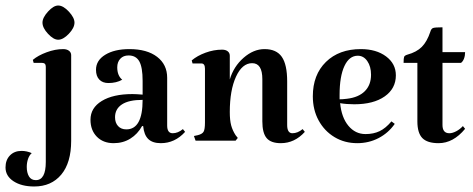

<svg xmlns="http://www.w3.org/2000/svg" viewBox="-108 -510 1713 696"><path d="M-30 37Q-11 37 7 45Q-2 53 -6.5 66.5Q-11 80 -11 95Q-11 116 -3 129.5Q5 143 22 143Q58 143 58 77V-268Q58 -282 45 -282H14L11 -293Q30 -309 61 -320.5Q92 -332 121 -332Q134 -332 142 -326Q150 -320 150 -310V0Q150 80 114 123Q78 166 16 166Q-30 166 -59 147Q-88 128 -88 97Q-88 70 -72 53.5Q-56 37 -30 37ZM103 -490Q121 -490 141.5 -468Q162 -446 162 -428Q162 -409 141.5 -387.5Q121 -366 103 -366Q86 -366 66 -387.5Q46 -409 46 -428Q46 -446 66 -468Q86 -490 103 -490Z M285 -209Q264 -209 252 -221.5Q240 -234 240 -257Q240 -291 273.5 -311.5Q307 -332 361 -332Q425 -332 461.5 -304Q498 -276 498 -228V-55Q498 -27 518 -27Q537 -27 555 -42L563 -32Q526 9 475 9Q445 9 429.5 -6Q414 -21 411 -53H407Q391 -24 364.5 -7.5Q338 9 304 9Q266 9 243 -14.5Q220 -38 220 -76Q220 -119 261 -144Q302 -169 372 -169Q385 -169 409 -167V-217Q409 -266 397 -287.5Q385 -309 358 -309Q339 -309 328 -297Q317 -285 317 -266Q317 -236 335 -221Q314 -209 285 -209ZM409 -148Q359 -148 334 -131.5Q309 -115 309 -85Q309 -65 320 -53Q331 -41 350 -41Q409 -41 409 -148Z M952 -27Q971 -27 989 -42L997 -32Q960 9 910 9Q874 9 858.5 -9.5Q843 -28 843 -70V-223Q843 -281 806 -281Q770 -281 747.5 -232Q725 -183 725 -104Q725 -74 730 -55.5Q735 -37 746 -20L754 -10L746 0H601L595 -17L609 -20Q625 -24 630 -32.5Q635 -41 635 -66V-261Q635 -280 622 -280H590L587 -291Q607 -308 637 -319Q667 -330 697 -330Q710 -330 717.5 -324Q725 -318 725 -308V-222Q739 -269 775 -300.5Q811 -332 851 -332Q894 -332 913.5 -304Q933 -276 933 -215V-57Q933 -27 952 -27Z M1311 -70 1323 -61Q1300 -28 1264.5 -9.5Q1229 9 1187 9Q1141 9 1104.5 -13Q1068 -35 1047 -73.5Q1026 -112 1026 -161Q1026 -239 1073.5 -285.5Q1121 -332 1200 -332Q1256 -332 1291.5 -305.5Q1327 -279 1327 -237Q1327 -189 1286.5 -160.5Q1246 -132 1176 -132Q1148 -132 1125 -136Q1130 -84 1155 -54Q1180 -24 1217 -24Q1246 -24 1268 -34.5Q1290 -45 1311 -70ZM1123 -166V-150Q1134 -150 1150 -152Q1192 -157 1214.5 -179.5Q1237 -202 1237 -239Q1237 -269 1223.5 -288.5Q1210 -308 1189 -308Q1158 -308 1140.5 -270.5Q1123 -233 1123 -166Z M1405 -70V-282H1355Q1355 -299 1357 -304Q1359 -309 1369 -312Q1402 -321 1421 -340Q1440 -359 1452 -395Q1455 -406 1462 -408.5Q1469 -411 1496 -411V-321H1578Q1578 -308 1574 -297.5Q1570 -287 1563 -282H1496V-57Q1496 -27 1521 -27Q1532 -27 1545.5 -34Q1559 -41 1570 -53L1578 -43Q1535 9 1482 9Q1441 9 1423 -9.5Q1405 -28 1405 -70Z"/></svg>

Font: Katibeh
Style: Regular
Weight: 400
Designer: Arabic design by Kourosh Beigpour, Latin design by Eduardo Tunni, engineering by Lasse Fister
Version: Version 1.0010g